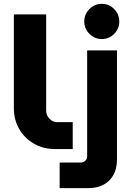

<svg xmlns="http://www.w3.org/2000/svg" viewBox="-20 -775 700 998"><path d="M269 0Q204 0 155 -29Q106 -58 79 -106Q52 -154 52 -212V-700H220V-200Q220 -176 237 -158Q254 -140 278 -140H358V0ZM290 203V70H399Q413 70 423 61Q433 52 433 37V-513H588V53Q588 123 548 163Q508 203 437 203ZM509 -572Q472 -572 445 -599Q418 -626 418 -663Q418 -701 445 -728Q472 -755 509 -755Q547 -755 573.5 -728Q600 -701 600 -663Q600 -626 573.5 -599Q547 -572 509 -572Z"/></svg>

Font: MuseoModerno
Style: Bold
Weight: 700
Designer: Pablo Cosgaya, Héctor Gatti, Marcela Romero, and the Authors of The MuseoModerno Project.
Foundry: Omnibus-Type Team
Version: Version 1.001